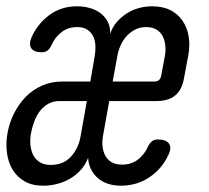

<svg xmlns="http://www.w3.org/2000/svg" viewBox="-43 -580 663 610"><path d="M244 -321 258 -402Q261 -420 260 -436.5Q259 -453 252.5 -465.5Q246 -478 234 -486Q222 -494 202 -494Q173 -494 152 -477.5Q131 -461 121 -437Q115 -425 108 -419.5Q101 -414 90 -414Q65 -414 56.5 -426.5Q48 -439 57 -461Q76 -504 113.5 -532Q151 -560 202 -560Q223 -560 242.5 -554.5Q262 -549 276.5 -538Q291 -527 299.5 -510.5Q308 -494 307 -472Q314 -494 328 -510Q342 -526 360 -537.5Q378 -549 398.5 -554.5Q419 -560 440 -560Q474 -560 498 -548Q522 -536 537 -514Q552 -492 556.5 -463.5Q561 -435 555 -403L542 -334Q536 -296 514.5 -277.5Q493 -259 455 -259H304L284 -147Q281 -130 283 -113.5Q285 -97 292 -84.5Q299 -72 312 -64.5Q325 -57 345 -57Q374 -57 394.5 -72.5Q415 -88 426 -112Q432 -125 439.5 -131Q447 -137 458 -137Q485 -137 494 -123.5Q503 -110 492 -88Q472 -44 432 -17Q392 10 340 10Q319 10 300.5 4Q282 -2 268.5 -13.5Q255 -25 246.5 -41.5Q238 -58 237 -79Q229 -57 213.5 -40Q198 -23 179 -12Q160 -1 138 4.5Q116 10 95 10Q59 10 35 -4Q11 -18 -3 -41Q-17 -64 -21 -95Q-25 -126 -19 -158Q-13 -191 2 -220.5Q17 -250 39 -272.5Q61 -295 90.5 -308Q120 -321 155 -321ZM233 -259H146Q126 -259 110 -250Q94 -241 83 -226Q72 -211 65.5 -193Q59 -175 56 -159Q52 -140 53.5 -121.5Q55 -103 62 -88.5Q69 -74 83 -65Q97 -56 118 -56Q159 -56 183 -83Q207 -110 213 -147ZM315 -321H447Q457 -321 462 -325.5Q467 -330 469 -339L481 -403Q484 -420 482 -436.5Q480 -453 473.5 -465.5Q467 -478 454 -486Q441 -494 421 -494Q402 -494 386.5 -486Q371 -478 359.5 -465.5Q348 -453 340.5 -436.5Q333 -420 330 -403Z"/></svg>

Font: Maple Mono Light
Style: Italic
Weight: 300
Italic angle: -10°
Monospace: yes
Designer: subframe7536
Version: Version 7.000